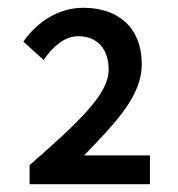

<svg xmlns="http://www.w3.org/2000/svg" viewBox="-20 -910 457 493"><path d="M56 -437H365V-511H196C280 -598 344 -665 344 -745C344 -839 284 -890 194 -890C132 -890 77 -856 40 -803L92 -756C116 -791 146 -817 181 -817C230 -817 259 -784 259 -731C259 -669 185 -599 56 -486Z"/></svg>

Font: Noto Sans CJK SC Medium
Style: Regular
Weight: 500
Designer: Ryoko NISHIZUKA 西塚涼子 (kana, bopomofo & ideographs); Paul D. Hunt (Latin, Greek & Cyrillic); Sandoll Communications 산돌커뮤니
Foundry: Adobe
Version: Version 2.004;hotconv 1.0.118;makeotfexe 2.5.65603